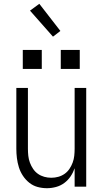

<svg xmlns="http://www.w3.org/2000/svg" viewBox="-20 -983 540 1011"><path d="M227 8Q202 8 178 1.5Q154 -5 134.5 -20.5Q115 -36 101 -57Q87 -78 79.5 -102Q72 -126 69 -150.5Q66 -175 66 -200V-520H127V-200Q127 -181 129 -162.5Q131 -144 137.5 -126.5Q144 -109 154.5 -93.5Q165 -78 180 -67.5Q195 -57 213 -52Q231 -47 250 -47Q269 -47 287 -52Q305 -57 320 -67.5Q335 -78 345.5 -93.5Q356 -109 362.5 -126.5Q369 -144 371 -162.5Q373 -181 373 -200V-520H434V0H373V-97Q365 -74 351.5 -54Q338 -34 318.5 -19.5Q299 -5 275 1.5Q251 8 227 8ZM300 -620V-720H400V-620ZM100 -620V-720H200V-620ZM259 -790 138 -927 187 -963 298 -820Z"/></svg>

Font: Iosevka Fixed SS04 Light
Style: Regular
Weight: 300
Monospace: yes
Designer: Belleve Invis
Foundry: Belleve Invis
Version: Version 32.5.0